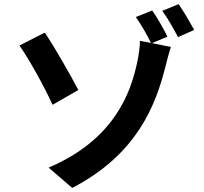

<svg xmlns="http://www.w3.org/2000/svg" viewBox="-20 -849 996 936"><path d="M361.9 -410.2C326.7 -477.3 245 -622.2 198.2 -690L74.9 -627.1C126.1 -554 197.1 -424 236.2 -338.1ZM796.2 -670.1C779.1 -706 746.1 -763.8 721.9 -797.9L642 -766C666.9 -730.8 696.7 -680 715.9 -639.9L661.9 -649.9C663 -625.7 657 -581 647 -536.9C617.9 -405.9 543 -170.1 217 -32L332 67.1C647 -95.9 738.3 -335.2 785.2 -519.2C790.1 -538.4 801.8 -585.9 812.9 -620L720.9 -638.8ZM771 -796.2C796.9 -762.1 827.1 -707 848 -668L926.8 -703.1C908.7 -736.2 875 -793.7 850.9 -828.8Z"/></svg>

Font: Karasuma Gothic
Style: Bold
Weight: 700
Designer: Rasmus Andersson / Ryoko Nishizuka
Foundry: Genbu
Version: Version 1.00